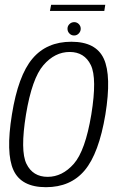

<svg xmlns="http://www.w3.org/2000/svg" viewBox="-20 -774 502 798"><path d="M171 4Q273.5 4 332.2 -66.2Q391 -136.5 418 -298Q444 -459 411.5 -529.8Q379 -600.5 276.5 -600.5Q174 -600.5 114.8 -530.2Q55.5 -460 29.5 -298Q3.5 -137.5 36 -66.8Q68.5 4 171 4ZM178 -39Q116.5 -39 90 -93Q63.5 -147 88 -298Q113 -448.5 160.5 -503.2Q208 -558 269.5 -558Q331 -558 357.5 -503.5Q384 -449 359.5 -298Q334.5 -147.5 286.8 -93.2Q239 -39 178 -39ZM288 -626.5Q299.5 -626.5 307.5 -635Q315.5 -643.5 315.5 -654.5Q315.5 -666 307.5 -674Q299.5 -682 288.5 -682Q277 -682 268.8 -674Q260.5 -666 260.5 -654.5Q260.5 -643 268.5 -634.8Q276.5 -626.5 288 -626.5ZM187.5 -728.5H413.5L417.5 -754H192.5Z"/></svg>

Font: Anybody SemiCondensed Light
Style: Italic
Weight: 300
Width: 4
Italic angle: -10°
Version: Version 1.113;gftools[0.9.25]